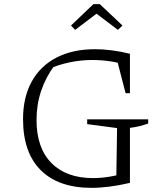

<svg xmlns="http://www.w3.org/2000/svg" viewBox="-20 -898 780 925"><path d="M421 7Q262 7 176.5 -78Q91 -163 91 -324Q91 -429 132.5 -504.5Q174 -580 252 -620.5Q330 -661 439 -661Q475 -661 518.5 -655.5Q562 -650 606 -639L591 -585Q550 -597 508 -603Q466 -609 424 -609Q368 -609 312.5 -597Q257 -585 206 -562L242 -582Q200 -525 178 -459.5Q156 -394 156 -320Q156 -185 228 -112.5Q300 -40 428 -40Q465 -40 506 -46.5Q547 -53 592 -67L606 -17Q555 -5 508.5 1Q462 7 421 7ZM540 -17 544 -281 400 -300V-323H694V-303Q675 -296 653 -290.5Q631 -285 606 -282V-17ZM585 -449 536 -639H606V-449ZM461 -878 570 -775 548 -754 445 -832 342 -754 322 -775 430 -878Z"/></svg>

Font: Piazzolla Thin ExtraLight
Style: Regular
Weight: 250
Version: Version 2.005